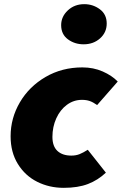

<svg xmlns="http://www.w3.org/2000/svg" viewBox="-20 -890 586 923"><path d="M31 -235Q31 -322 75.5 -398Q120 -474 199 -520Q278 -566 376 -566Q429 -566 473.5 -546.5Q518 -527 546 -498L447 -385Q427 -399 411 -404.5Q395 -410 374 -410Q334 -410 301.5 -386Q269 -362 250.5 -321Q232 -280 232 -232Q232 -187 256 -164.5Q280 -142 323 -142Q345 -142 362.5 -149Q380 -156 402 -170L489 -60Q451 -24 403 -5.5Q355 13 286 13Q217 13 159 -16Q101 -45 66 -101.5Q31 -158 31 -235ZM274 -769Q274 -810 306 -840Q338 -870 385 -870Q427 -870 460 -845.5Q493 -821 493 -777Q493 -734 461 -705.5Q429 -677 382 -677Q339 -677 306.5 -701Q274 -725 274 -769Z"/></svg>

Font: Nebula Sans Black
Style: Regular
Weight: 900
Italic angle: -9°
Designer: Paul D. Hunt for Adobe (as Source Sans)
Foundry: Nebula Entertainment & Broadcasting LLC
Version: Version 1.010